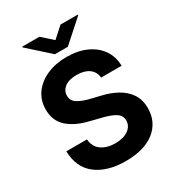

<svg xmlns="http://www.w3.org/2000/svg" viewBox="-219 -1059 1092 1197"><g transform="rotate(-30 327.5 -460.5)"><path d="M457.7 -518.1Q453.5 -561.1 421 -584.9Q388.5 -608.7 333.5 -608.7Q277 -608.7 246.8 -585.6Q216.6 -562.5 216.6 -527.3Q215.9 -488.3 250.2 -468.2Q284.4 -448.2 331.7 -437.1L397 -421.5Q460.2 -407.3 509.4 -380.3Q558.6 -353.3 586.8 -310.9Q615.1 -268.5 615.1 -207.7Q614.7 -108 540.3 -48.8Q465.9 10.3 332.7 10.3Q200.3 10.3 121.4 -50.1Q42.6 -110.4 39.8 -228.3H188.6Q192.5 -173.7 231.7 -146.1Q271 -118.6 331 -118.6Q389.6 -118.6 424.5 -143.5Q459.5 -168.3 459.9 -208.1Q459.5 -245 427.6 -264.9Q395.6 -284.8 336.3 -299L257.1 -318.9Q165.1 -340.9 111.9 -388.8Q58.6 -436.8 58.9 -517Q58.6 -583.1 94.3 -632.6Q130 -682.2 192.5 -709.7Q255 -737.2 334.5 -737.2Q415.5 -737.2 476 -709.5Q536.6 -681.8 570.3 -632.5Q604 -583.1 605.1 -518.1ZM251.8 -930.8 327.8 -862.6 403.4 -930.8H528.1V-925.8L373.9 -788H281.2L127.5 -925.8V-930.8Z"/></g></svg>

Font: Inter UI
Style: Bold
Weight: 700
Designer: Rasmus Andersson
Foundry: rsms
Version: 3.2;8d6f07862